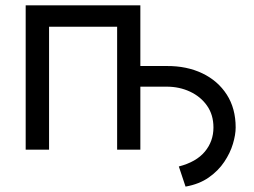

<svg xmlns="http://www.w3.org/2000/svg" viewBox="-20 -566 962 726"><path d="M681.6 139.6 656.2 63.5Q722.2 46.4 754.6 7.3Q787.1 -31.7 787.1 -84Q787.1 -131.8 762.9 -166.3Q738.8 -200.7 698.5 -219.5Q658.2 -238.3 610.4 -238.3H510.7V0H422.9V-464.8H165.5V0H77.1V-545.9H510.7V-316.4H610.4Q686 -316.9 744.9 -288.8Q803.7 -260.7 837.4 -208.5Q871.1 -156.2 871.1 -84Q871.1 -56.6 860.8 -22.2Q850.6 12.2 828.1 45.9Q805.7 79.6 769.5 105Q733.4 130.4 681.6 139.6Z"/></svg>

Font: Inter
Style: Regular
Weight: 400
Designer: Rasmus Andersson
Foundry: rsms
Version: Version 4.001;git-9221beed3